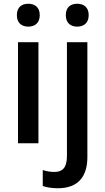

<svg xmlns="http://www.w3.org/2000/svg" viewBox="-20 -764 562 1024"><path d="M131 -744C97 -744 70 -727 70 -683C70 -640 97 -622 131 -622C164 -622 192 -640 192 -683C192 -727 164 -744 131 -744ZM331 -683C331 -640 358 -622 392 -622C425 -622 453 -640 453 -683C453 -727 425 -744 392 -744C358 -744 331 -727 331 -683ZM185 -539H76V0H185ZM288 240C400 240 446 174 446 74V-539H337V69C337 135 309 153 270 153C246 153 228 149 208 143V228C227 235 257 240 288 240Z"/></svg>

Font: Noto Sans Thai Medium
Style: Regular
Weight: 500
Designer: Monotype Design Team
Foundry: Monotype Imaging Inc.
Version: Version 1.901